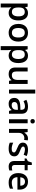

<svg xmlns="http://www.w3.org/2000/svg" viewBox="2238 -3038 1040 5557"><g transform="rotate(90 2758.5 -260.0)"><path d="M356 9.8Q253.4 9.8 196.8 -64H189.9Q196.8 4.4 196.8 19V240.2H82V-540H174.8Q178.7 -524.9 190.9 -467.8H196.8Q250.5 -549.8 357.9 -549.8Q459 -549.8 515.4 -476.6Q571.8 -403.3 571.8 -271Q571.8 -138.7 514.4 -64.5Q457 9.8 356 9.8ZM328.1 -456.1Q259.8 -456.1 228.3 -416Q196.8 -376 196.8 -288.1V-271Q196.8 -172.4 228 -128.2Q259.3 -84 330.1 -84Q389.6 -84 421.9 -132.8Q454.1 -181.6 454.1 -272Q454.1 -362.8 422.1 -409.4Q390.1 -456.1 328.1 -456.1Z M1184.1 -271Q1184.1 -138.7 1116.2 -64.5Q1048.3 9.8 927.2 9.8Q851.6 9.8 793.5 -24.4Q735.4 -58.6 704.1 -122.6Q672.9 -186.5 672.9 -271Q672.9 -402.3 740.2 -476.1Q807.6 -549.8 930.2 -549.8Q1047.4 -549.8 1115.7 -474.4Q1184.1 -398.9 1184.1 -271ZM791 -271Q791 -84 929.2 -84Q1065.9 -84 1065.9 -271Q1065.9 -456.1 928.2 -456.1Q856 -456.1 823.5 -408.2Q791 -360.4 791 -271Z M1589.8 9.8Q1487.3 9.8 1430.7 -64H1423.8Q1430.7 4.4 1430.7 19V240.2H1315.9V-540H1408.7Q1412.6 -524.9 1424.8 -467.8H1430.7Q1484.4 -549.8 1591.8 -549.8Q1692.9 -549.8 1749.3 -476.6Q1805.7 -403.3 1805.7 -271Q1805.7 -138.7 1748.3 -64.5Q1690.9 9.8 1589.8 9.8ZM1562 -456.1Q1493.7 -456.1 1462.2 -416Q1430.7 -376 1430.7 -288.1V-271Q1430.7 -172.4 1461.9 -128.2Q1493.2 -84 1564 -84Q1623.5 -84 1655.8 -132.8Q1688 -181.6 1688 -272Q1688 -362.8 1656 -409.4Q1624 -456.1 1562 -456.1Z M2319.8 0 2303.7 -70.8H2297.9Q2273.9 -33.2 2229.7 -11.7Q2185.5 9.8 2128.9 9.8Q2030.8 9.8 1982.4 -39.1Q1934.1 -87.9 1934.1 -187V-540H2049.8V-207Q2049.8 -145 2075.2 -114Q2100.6 -83 2154.8 -83Q2227.1 -83 2261 -126.2Q2294.9 -169.4 2294.9 -271V-540H2410.2V0Z M2688.5 0H2573.7V-759.8H2688.5Z M3190.4 0 3167.5 -75.2H3163.6Q3124.5 -25.9 3085 -8.1Q3045.4 9.8 2983.4 9.8Q2903.8 9.8 2859.1 -33.2Q2814.5 -76.2 2814.5 -154.8Q2814.5 -238.3 2876.5 -280.8Q2938.5 -323.2 3065.4 -327.1L3158.7 -330.1V-358.9Q3158.7 -410.6 3134.5 -436.3Q3110.4 -461.9 3059.6 -461.9Q3018.1 -461.9 2980 -449.7Q2941.9 -437.5 2906.7 -420.9L2869.6 -502.9Q2913.6 -525.9 2965.8 -537.8Q3018.1 -549.8 3064.5 -549.8Q3167.5 -549.8 3220 -504.9Q3272.5 -460 3272.5 -363.8V0ZM3019.5 -78.1Q3082 -78.1 3119.9 -113Q3157.7 -147.9 3157.7 -210.9V-257.8L3088.4 -254.9Q3007.3 -252 2970.5 -227.8Q2933.6 -203.6 2933.6 -153.8Q2933.6 -117.7 2955.1 -97.9Q2976.6 -78.1 3019.5 -78.1Z M3547.4 0H3432.6V-540H3547.4ZM3425.8 -683.1Q3425.8 -713.9 3442.6 -730.5Q3459.5 -747.1 3490.7 -747.1Q3521 -747.1 3537.8 -730.5Q3554.7 -713.9 3554.7 -683.1Q3554.7 -653.8 3537.8 -637Q3521 -620.1 3490.7 -620.1Q3459.5 -620.1 3442.6 -637Q3425.8 -653.8 3425.8 -683.1Z M3985.4 -549.8Q4020 -549.8 4042.5 -544.9L4031.2 -438Q4006.8 -443.8 3980.5 -443.8Q3911.6 -443.8 3868.9 -398.9Q3826.2 -354 3826.2 -282.2V0H3711.4V-540H3801.3L3816.4 -444.8H3822.3Q3849.1 -493.2 3892.3 -521.5Q3935.5 -549.8 3985.4 -549.8Z M4505.4 -153.8Q4505.4 -74.7 4447.8 -32.5Q4390.1 9.8 4282.7 9.8Q4174.8 9.8 4109.4 -22.9V-122.1Q4204.6 -78.1 4286.6 -78.1Q4392.6 -78.1 4392.6 -142.1Q4392.6 -162.6 4380.9 -176.3Q4369.1 -189.9 4342.3 -204.6Q4315.4 -219.2 4267.6 -237.8Q4174.3 -273.9 4141.4 -310.1Q4108.4 -346.2 4108.4 -403.8Q4108.4 -473.1 4164.3 -511.5Q4220.2 -549.8 4316.4 -549.8Q4411.6 -549.8 4496.6 -511.2L4459.5 -424.8Q4372.1 -460.9 4312.5 -460.9Q4221.7 -460.9 4221.7 -409.2Q4221.7 -383.8 4245.4 -366.2Q4269 -348.6 4348.6 -317.9Q4415.5 -292 4445.8 -270.5Q4476.1 -249 4490.7 -220.9Q4505.4 -192.9 4505.4 -153.8Z M4830.6 -83Q4872.6 -83 4914.6 -96.2V-9.8Q4895.5 -1.5 4865.5 4.2Q4835.4 9.8 4803.2 9.8Q4640.1 9.8 4640.1 -162.1V-453.1H4566.4V-503.9L4645.5 -545.9L4684.6 -660.2H4755.4V-540H4909.2V-453.1H4755.4V-164.1Q4755.4 -122.6 4776.1 -102.8Q4796.9 -83 4830.6 -83Z M5258.3 9.8Q5132.3 9.8 5061.3 -63.7Q4990.2 -137.2 4990.2 -266.1Q4990.2 -398.4 5056.2 -474.1Q5122.1 -549.8 5237.3 -549.8Q5344.2 -549.8 5406.2 -484.9Q5468.3 -419.9 5468.3 -306.2V-244.1H5108.4Q5110.8 -165.5 5150.9 -123.3Q5190.9 -81.1 5263.7 -81.1Q5311.5 -81.1 5352.8 -90.1Q5394 -99.1 5441.4 -120.1V-26.9Q5399.4 -6.8 5356.4 1.5Q5313.5 9.8 5258.3 9.8ZM5237.3 -462.9Q5182.6 -462.9 5149.7 -428.2Q5116.7 -393.6 5110.4 -327.1H5355.5Q5354.5 -394 5323.2 -428.5Q5292 -462.9 5237.3 -462.9Z"/></g></svg>

Font: Samim Medium FD
Style: Medium-FD
Weight: 500
Foundry: DejaVu fonts team - Redesigned by Saber Rastikerdar
Version: Version 4.0.5